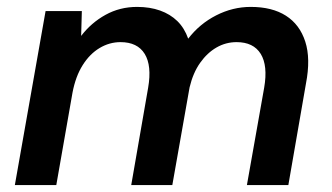

<svg xmlns="http://www.w3.org/2000/svg" viewBox="-20 -536 960 556"><path d="M23 0 112 -504H217L215 -432Q244 -470 285.5 -493Q327 -516 377 -516Q414 -516 443.5 -505.5Q473 -495 493.5 -475Q514 -455 525 -424Q558 -467 606 -491.5Q654 -516 706 -516Q768 -516 808 -490.5Q848 -465 864 -415.5Q880 -366 866 -294L815 0H695L745 -282Q756 -346 735 -380Q714 -414 665 -414Q634 -414 607 -398.5Q580 -383 559.5 -354Q539 -325 529 -283L479 0H360L409 -282Q420 -346 399 -380Q378 -414 329 -414Q297 -414 268.5 -397Q240 -380 219.5 -347.5Q199 -315 190 -268L143 0Z"/></svg>

Font: DM Sans SemiBold
Style: Italic
Weight: 600
Italic angle: -10°
Designer: Colophon Foundry, Jonny Pinhorn
Foundry: Colophon Foundry
Version: Version 4.004;gftools[0.9.30]